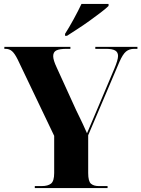

<svg xmlns="http://www.w3.org/2000/svg" viewBox="-20 -951 715 971"><path d="M156 0V-10H192Q222 -10 238 -22.5Q254 -35 254 -76V-264L69 -651Q54 -681 40.5 -692.5Q27 -704 8 -704H2V-714H336V-704H318Q281 -704 265 -696Q249 -688 249 -667Q249 -647 267 -609L365 -394Q375 -373 383 -357Q391 -341 399.5 -322.5Q408 -304 420 -277Q429 -298 438.5 -320.5Q448 -343 457 -364L558 -603Q577 -648 577 -668Q577 -687 562.5 -695.5Q548 -704 516 -704H462V-714H675V-704H659Q634 -704 617.5 -690.5Q601 -677 584 -638L426 -267V-76Q426 -34 440 -22Q454 -10 479 -10H524V0ZM309 -780Q329 -811 352.5 -854Q376 -897 392 -931H529V-921Q516 -908 490.5 -888.5Q465 -869 434.5 -847Q404 -825 373 -805Q342 -785 319 -770H309Z"/></svg>

Font: Noto Serif Display SemiCondensed ExtraBold
Style: Regular
Weight: 800
Width: 4
Designer: Monotype Design Team
Foundry: Monotype Imaging Inc.
Version: Version 2.009